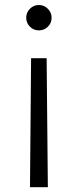

<svg xmlns="http://www.w3.org/2000/svg" viewBox="-20 -568 312 772"><path d="M136.2 -445.8Q115.2 -445.8 100.3 -460.7Q85.4 -475.6 85.4 -496.6Q85.4 -517.6 100.3 -532.7Q115.2 -547.9 136.2 -547.9Q157.2 -547.9 172.4 -532.7Q187.5 -517.6 187.5 -496.6Q187.5 -475.6 172.6 -460.7Q157.7 -445.8 136.2 -445.8ZM172.4 184.6H100.6L105 -334H167.5Z"/></svg>

Font: Interop Light
Style: Regular
Weight: 300
Designer: Rasmus Andersson, Google, Jang Haemin
Foundry: jhaemin
Version: Version 1.007